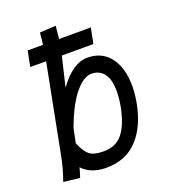

<svg xmlns="http://www.w3.org/2000/svg" viewBox="-129 -782 776 882"><g transform="rotate(-20 259.0 -341.5)"><path d="M397.5 -233.4Q405.8 -275.4 405.8 -312Q405.8 -370.1 383.5 -398.2Q361.3 -426.3 323.2 -426.3Q284.2 -426.3 241.2 -373.5Q198.2 -320.8 161.1 -219.2L147 -149.9Q166 -105 187.3 -88.4Q208.5 -71.8 256.3 -71.8Q315.9 -71.8 348.9 -113Q381.8 -154.3 397.5 -233.4ZM472.2 -224.1Q462.4 -173.8 444.1 -133.3Q425.8 -92.8 397.9 -61.5Q370.1 -30.3 330.6 -13.4Q291 3.4 241.7 3.4Q167 3.4 125.5 -41Q122.1 -25.9 111.3 5.9L32.2 -3.4Q53.7 -64.5 64 -118.7L147.9 -551.3H70.3L85.4 -627H160.2Q164.1 -653.8 166.5 -685.1L245.1 -689.5Q242.2 -654.3 238.8 -627H394L378.9 -551.3H224.6L190.4 -406.7Q258.8 -502 331.1 -502Q401.9 -502 441.4 -450.2Q481 -398.4 481 -310.1Q481 -269.5 472.2 -224.1Z"/></g></svg>

Font: Fantasque Sans Mono
Style: Italic
Weight: 400
Italic angle: -11°
Monospace: yes
Designer: Jany Belluz
Version: Version 1.8.0 ; ttfautohint (v1.8.2)